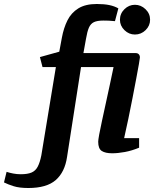

<svg xmlns="http://www.w3.org/2000/svg" viewBox="-170 -758 773 962"><path d="M-28 184Q-73 184 -101.5 175Q-130 166 -150 156L-137 103Q-122 108 -103.5 111.5Q-85 115 -66 115Q-32 115 -12 106.5Q8 98 19 77Q30 56 37 21L110 -422H43L30 -472L127 -499L140 -569Q149 -618 168 -656Q187 -694 222.5 -716Q258 -738 315 -738Q352 -738 378 -732.5Q404 -727 423 -716L406 -652Q385 -654 374.5 -654.5Q364 -655 348 -655Q317 -655 300.5 -647Q284 -639 275.5 -619.5Q267 -600 261 -564L248 -492H510Q520 -492 525.5 -486Q531 -480 531 -470Q531 -466 526 -437Q521 -408 512.5 -363.5Q504 -319 494 -267Q484 -215 473 -162.5Q462 -110 452 -66H527V-18Q491 -3 456 3.5Q421 10 392 10Q358 10 340 -1.5Q322 -13 322 -48Q322 -56 327 -84Q332 -112 341 -152.5Q350 -193 360 -240Q370 -287 380.5 -334.5Q391 -382 399 -422H236L166 28Q155 104 109.5 144Q64 184 -28 184ZM506 -585Q476 -585 453.5 -607Q431 -629 431 -659Q431 -690 453.5 -712Q476 -734 506 -734Q536 -734 559 -712Q582 -690 582 -659Q582 -629 559.5 -607Q537 -585 506 -585Z"/></svg>

Font: Manuale
Style: Italic
Weight: 400
Italic angle: -11°
Designer: Eduardo Tunni / Pablo Cosgaya
Foundry: Eduardo Tunni / Pablo Cosgaya
Version: Version 1.002